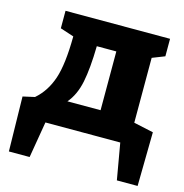

<svg xmlns="http://www.w3.org/2000/svg" viewBox="-106 -635 876 912"><g transform="rotate(15 332.5 -179.5)"><path d="M558 -108 655 -87 651 178H549L518 0H150L120 178H18L13 -91L71 -104Q123 -149 147 -220.5Q171 -292 172 -429L105 -451V-537H619V-451L558 -427ZM388 -413H292Q290 -303 276 -235Q262 -167 225 -124H388Z"/></g></svg>

Font: Bitter Pro ExtraBold
Style: Regular
Weight: 800
Designer: Sol Matas, and Bitter project Authors
Foundry: Sol Matas
Version: Version 1.010